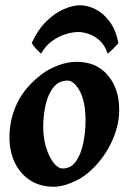

<svg xmlns="http://www.w3.org/2000/svg" viewBox="-20 -693 491 733"><path d="M435.1 -272.9Q435.1 -208 401.6 -141.8Q368.2 -75.7 313.5 -30.8Q288.1 -9.8 251.7 5.1Q215.3 20 186 20Q133.3 20 95.2 -4.6Q57.1 -29.3 36.6 -72Q16.1 -114.7 16.1 -168Q16.1 -237.8 45.4 -299.1Q74.7 -360.4 140.1 -410.2Q166 -429.7 202.1 -443.4Q238.3 -457 272 -457Q348.6 -457 391.8 -405.5Q435.1 -354 435.1 -272.9ZM306.6 -231Q306.6 -305.2 284.7 -345.2Q262.7 -385.3 238.3 -385.3Q203.6 -385.3 183.1 -358.4Q162.6 -331.5 153.8 -291Q145 -250.5 145 -209Q145 -165.5 156.2 -129.4Q167.5 -93.3 184.6 -71.5Q201.7 -49.8 219.2 -49.8Q252 -49.8 271 -78.4Q290 -106.9 298.3 -148.9Q306.6 -190.9 306.6 -231ZM101.1 -528.8Q125.5 -581.5 158.4 -613Q191.4 -644.5 225.1 -658.7Q258.8 -672.9 284.7 -672.9Q313.5 -672.9 343.3 -658.4Q373 -644 397.2 -612.5Q421.4 -581.1 432.1 -528.8Q425.8 -520.5 411.9 -506.8Q397.9 -493.2 390.6 -488.3Q380.9 -519.5 361.6 -537.4Q342.3 -555.2 319.8 -563Q297.4 -570.8 278.8 -570.8Q258.3 -570.8 231.9 -563Q205.6 -555.2 180.2 -537.4Q154.8 -519.5 136.7 -488.3Q130.4 -493.2 118.2 -506.3Q106 -519.5 101.1 -528.8Z"/></svg>

Font: Gentium Book Plus
Style: Bold Italic
Weight: 700
Italic angle: -8°
Designer: Victor Gaultney, Annie Olsen, Iska Routamaa, Becca Hirsbrunner
Foundry: SIL International
Version: Version 6.101